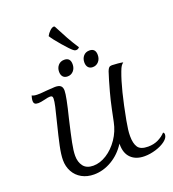

<svg xmlns="http://www.w3.org/2000/svg" viewBox="-193 -1271 1284 1425"><g transform="rotate(-20 449.5 -558.5)"><path d="M899 -92Q899 -66 868.5 -42.5Q838 -19 792 -5Q746 9 703 9Q635 9 596.5 -28.5Q558 -66 558 -135V-143Q513 -72 445 -32Q377 8 304 8Q250 8 208.5 -15Q167 -38 144.5 -79Q122 -120 122 -171Q122 -214 136 -280.5Q150 -347 176 -450Q194 -520 203.5 -562.5Q213 -605 213 -625Q213 -637 208.5 -642Q204 -647 192 -647Q177 -647 151 -640Q113 -631 97 -631Q76 -631 68 -638.5Q60 -646 60 -660Q60 -670 63 -684Q66 -698 68 -702Q82 -693 112 -693Q141 -693 188 -698Q238 -702 252 -702Q283 -702 296.5 -690Q310 -678 310 -652Q310 -609 269 -445Q243 -334 230.5 -271.5Q218 -209 218 -170Q218 -120 243 -87.5Q268 -55 321 -55Q374 -55 427 -88.5Q480 -122 519.5 -180Q559 -238 573 -308Q595 -417 607 -467.5Q619 -518 646 -611Q659 -656 666 -675Q673 -694 681 -701.5Q689 -709 704 -709Q721 -709 750.5 -706Q780 -703 791 -700Q779 -691 771.5 -679.5Q764 -668 754 -641Q709 -522 665 -287Q658 -247 654.5 -221Q651 -195 651 -168Q651 -110 671.5 -79.5Q692 -49 751 -49Q796 -49 831 -66Q866 -83 890 -109Q899 -104 899 -92ZM519 -798Q519 -828 536.5 -848.5Q554 -869 584 -869Q632 -869 632 -817Q632 -785 613.5 -764.5Q595 -744 567 -744Q544 -744 531.5 -758.5Q519 -773 519 -798ZM319 -797Q319 -827 337 -847.5Q355 -868 385 -868Q433 -868 433 -816Q433 -784 414.5 -763.5Q396 -743 368 -743Q344 -743 331.5 -757.5Q319 -772 319 -797ZM472 -914Q452 -930 404.5 -985Q357 -1040 337 -1072Q347 -1092 365 -1109Q383 -1126 397 -1126Q403 -1126 406 -1119Q440 -1053 462.5 -1012.5Q485 -972 520 -918Q510 -905 494 -905Q482 -905 472 -914Z"/></g></svg>

Font: Charmonman
Style: Bold
Weight: 700
Designer: Ekaluck Peanpanawate
Foundry: Cadson Demak Co.,Ltd.
Version: Version 1.000; ttfautohint (v1.6)